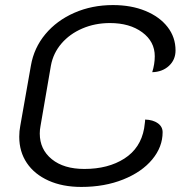

<svg xmlns="http://www.w3.org/2000/svg" viewBox="-20 -729 721 758"><path d="M56 -189Q56 -212 60 -232L102 -470Q114 -540 159 -594Q204 -648 273.5 -678.5Q343 -709 426 -709Q498 -709 554 -686Q610 -663 641.5 -622.5Q673 -582 673 -530Q673 -493 647 -469Q621 -445 581 -444Q591 -476 591 -507Q591 -565 541.5 -601.5Q492 -638 414 -638Q355 -638 305 -616.5Q255 -595 222.5 -557Q190 -519 181 -470L140 -232Q137 -217 137 -202Q137 -139 184.5 -100.5Q232 -62 313 -62Q407 -62 471 -103Q535 -144 549 -222Q550 -232 551.5 -241Q553 -250 553 -257Q584 -256 603 -242.5Q622 -229 622 -207Q622 -149 581 -99.5Q540 -50 466.5 -20.5Q393 9 301 9Q227 9 171.5 -16Q116 -41 86 -85.5Q56 -130 56 -189Z"/></svg>

Font: K2D Light
Style: Italic
Weight: 300
Italic angle: -10°
Designer: Katatrad Aksorn Co.,Ltd.
Foundry: Cadson Demak Co.,Ltd.
Version: Version 1.000; ttfautohint (v1.6)